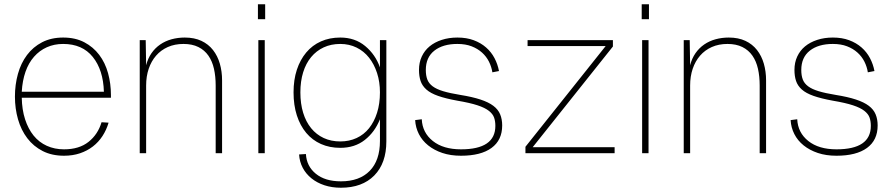

<svg xmlns="http://www.w3.org/2000/svg" viewBox="-20 -718 4184 900"><path d="M280 12Q223 12 180 -10Q137 -32 108 -70Q79 -108 64.5 -158.5Q50 -209 50 -265Q50 -321 64 -371.5Q78 -422 106.5 -460Q135 -498 177.5 -520Q220 -542 276 -542Q333 -542 375 -520Q417 -498 445 -461Q473 -424 486.5 -375Q500 -326 500 -272V-260H82Q83 -204 97.5 -159Q112 -114 137.5 -82.5Q163 -51 199.5 -34.5Q236 -18 280 -18Q351 -18 395 -53Q439 -88 456 -145L489 -143Q479 -109 460.5 -80.5Q442 -52 415.5 -31.5Q389 -11 355 0.5Q321 12 280 12ZM467 -288Q464 -390 415 -451Q366 -512 276 -512Q234 -512 199.5 -496.5Q165 -481 139.5 -452Q114 -423 99.5 -381.5Q85 -340 82 -288Z M635 0V-530H663L665 -412Q673 -444 690 -468.5Q707 -493 731 -509.5Q755 -526 784.5 -534Q814 -542 846 -542Q891 -542 924 -526.5Q957 -511 978.5 -483.5Q1000 -456 1010.5 -419.5Q1021 -383 1021 -341V0H991V-317Q991 -360 983 -395.5Q975 -431 957 -457Q939 -483 910 -497.5Q881 -512 840 -512Q799 -512 766.5 -497.5Q734 -483 711.5 -457Q689 -431 677 -395.5Q665 -360 665 -317V0Z M1191 0V-530H1221V0ZM1189 -628V-698H1223V-628Z M1578 162Q1536 162 1501 150.5Q1466 139 1440 118Q1414 97 1399 68.5Q1384 40 1382 6L1414 4Q1417 61 1460.5 96.5Q1504 132 1578 132Q1665 132 1713 83Q1761 34 1761 -57V-159Q1737 -99 1690 -62Q1643 -25 1575 -25Q1525 -25 1484.5 -43Q1444 -61 1415.5 -95Q1387 -129 1371.5 -177Q1356 -225 1356 -285Q1356 -344 1371.5 -391Q1387 -438 1415.5 -472Q1444 -506 1484.5 -524Q1525 -542 1575 -542Q1644 -542 1692 -502Q1740 -462 1761 -402V-530H1791V-55Q1791 47 1734.5 104.5Q1678 162 1578 162ZM1575 -55Q1617 -55 1651.5 -71Q1686 -87 1710 -117Q1734 -147 1747.5 -189.5Q1761 -232 1761 -285Q1761 -334 1747.5 -375.5Q1734 -417 1710 -447.5Q1686 -478 1651.5 -495Q1617 -512 1575 -512Q1532 -512 1497.5 -496Q1463 -480 1438.5 -450.5Q1414 -421 1401 -379Q1388 -337 1388 -285Q1388 -232 1401 -189.5Q1414 -147 1438.5 -117Q1463 -87 1497.5 -71Q1532 -55 1575 -55Z M2141 12Q2092 12 2053.5 -1Q2015 -14 1987 -36.5Q1959 -59 1943.5 -89.5Q1928 -120 1926 -155L1957 -159Q1960 -96 2009 -57Q2058 -18 2141 -18Q2302 -18 2302 -128Q2302 -150 2296 -167Q2290 -184 2271.5 -198.5Q2253 -213 2218 -224.5Q2183 -236 2124 -246Q2069 -256 2033.5 -268.5Q1998 -281 1978.5 -298.5Q1959 -316 1951.5 -338.5Q1944 -361 1944 -390Q1944 -425 1957 -453Q1970 -481 1993.5 -500.5Q2017 -520 2050.5 -531Q2084 -542 2124 -542Q2167 -542 2200.5 -529.5Q2234 -517 2258.5 -495.5Q2283 -474 2298 -445.5Q2313 -417 2319 -385L2288 -379Q2284 -405 2272 -429Q2260 -453 2239.5 -471.5Q2219 -490 2190.5 -501Q2162 -512 2124 -512Q2056 -512 2016 -480.5Q1976 -449 1976 -390Q1976 -364 1983 -345.5Q1990 -327 2008 -313.5Q2026 -300 2057.5 -290.5Q2089 -281 2138 -273Q2194 -264 2232 -251.5Q2270 -239 2292.5 -222Q2315 -205 2324.5 -182Q2334 -159 2334 -130Q2334 -61 2284 -24.5Q2234 12 2141 12Z M2443 0V-30L2819 -502H2453V-530H2853V-500L2477 -28H2861V0Z M2990 0V-530H3020V0ZM2988 -628V-698H3022V-628Z M3185 0V-530H3213L3215 -412Q3223 -444 3240 -468.5Q3257 -493 3281 -509.5Q3305 -526 3334.5 -534Q3364 -542 3396 -542Q3441 -542 3474 -526.5Q3507 -511 3528.5 -483.5Q3550 -456 3560.5 -419.5Q3571 -383 3571 -341V0H3541V-317Q3541 -360 3533 -395.5Q3525 -431 3507 -457Q3489 -483 3460 -497.5Q3431 -512 3390 -512Q3349 -512 3316.5 -497.5Q3284 -483 3261.5 -457Q3239 -431 3227 -395.5Q3215 -360 3215 -317V0Z M3901 12Q3852 12 3813.5 -1Q3775 -14 3747 -36.5Q3719 -59 3703.5 -89.5Q3688 -120 3686 -155L3717 -159Q3720 -96 3769 -57Q3818 -18 3901 -18Q4062 -18 4062 -128Q4062 -150 4056 -167Q4050 -184 4031.5 -198.5Q4013 -213 3978 -224.5Q3943 -236 3884 -246Q3829 -256 3793.5 -268.5Q3758 -281 3738.5 -298.5Q3719 -316 3711.5 -338.5Q3704 -361 3704 -390Q3704 -425 3717 -453Q3730 -481 3753.5 -500.5Q3777 -520 3810.5 -531Q3844 -542 3884 -542Q3927 -542 3960.5 -529.5Q3994 -517 4018.5 -495.5Q4043 -474 4058 -445.5Q4073 -417 4079 -385L4048 -379Q4044 -405 4032 -429Q4020 -453 3999.5 -471.5Q3979 -490 3950.5 -501Q3922 -512 3884 -512Q3816 -512 3776 -480.5Q3736 -449 3736 -390Q3736 -364 3743 -345.5Q3750 -327 3768 -313.5Q3786 -300 3817.5 -290.5Q3849 -281 3898 -273Q3954 -264 3992 -251.5Q4030 -239 4052.5 -222Q4075 -205 4084.5 -182Q4094 -159 4094 -130Q4094 -61 4044 -24.5Q3994 12 3901 12Z"/></svg>

Font: Geist Thin
Style: Regular
Weight: 400
Designer: Basement.studio, Andrés Briganti, Mateo Zaragoza
Foundry: Basement.studio, Vercel, Andrés Briganti, Guido Ferreyra, Mateo Zaragoza
Version: Version 1.401